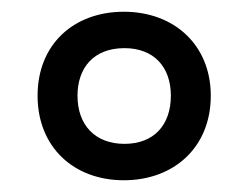

<svg xmlns="http://www.w3.org/2000/svg" viewBox="-20 -743 423 327"><path d="M191 -436C276 -436 339 -492 339 -580C339 -666 277 -723 191 -723C105 -723 44 -667 44 -580C44 -493 105 -436 191 -436ZM192 -498C142 -498 112 -530 112 -580C112 -627 139 -661 192 -661C242 -661 271 -629 271 -580C271 -530 242 -498 192 -498Z"/></svg>

Font: Noto Sans Lao Looped Condensed Medium
Style: Regular
Weight: 500
Width: 3
Designer: Mark Frömberg, Ben Mitchell
Foundry: The Fontpad Ltd
Version: Version 1.002